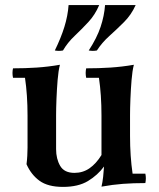

<svg xmlns="http://www.w3.org/2000/svg" viewBox="-20 -718 622 753"><path d="M378 -110 388 -65Q363 -31 325 -8Q287 15 227 15Q168 15 135 -9Q102 -33 84 -74Q86 -89 87 -106.5Q88 -124 88 -139V-265Q88 -346 78 -413H31Q27 -432 31 -450Q79 -450 124 -453Q169 -456 215 -464Q209 -441 206 -404.5Q203 -368 201.5 -330.5Q200 -293 200 -265V-133Q200 -95 216 -67.5Q232 -40 272 -40Q305 -40 331 -58Q357 -76 378 -110ZM550 -37Q554 -19 550 0Q503 0 462.5 3Q422 6 378 14Q382 -2 384.5 -24.5Q387 -47 388 -65L378 -110V-265Q378 -346 368 -413H318Q314 -432 318 -450Q367 -450 413 -453Q459 -456 505 -464Q499 -441 496 -404.5Q493 -368 491.5 -330.5Q490 -293 490 -265V-185Q490 -105 500 -37ZM369 -698Q353 -660 326.5 -631.5Q300 -603 272.5 -577Q245 -551 227 -520Q211 -517 195 -520Q219 -569 232.5 -612.5Q246 -656 249 -698ZM512 -698Q495 -660 466.5 -631.5Q438 -603 409 -577Q380 -551 360 -520Q344 -517 328 -520Q360 -569 374.5 -612.5Q389 -656 392 -698Z"/></svg>

Font: Poltawski Nowy SemiBold
Style: Regular
Weight: 600
Version: Version 1.001;gftools[0.9.25]